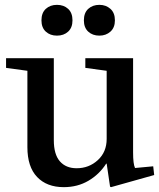

<svg xmlns="http://www.w3.org/2000/svg" viewBox="-20 -762 656 792"><path d="M420 -470 332 -482V-522H529V-133Q529 -85 537 -69L612 -76L616 -40L438 10L434 8L420 -87H418Q390 -43 345 -16.5Q300 10 243 10Q173 10 133 -32Q93 -74 93 -155V-470L5 -482V-522H202V-184Q202 -125 227 -96.5Q252 -68 296 -68Q347 -68 383.5 -101.5Q420 -135 420 -189ZM151 -678Q151 -709 169 -725.5Q187 -742 215 -742Q243 -742 261 -725.5Q279 -709 279 -678Q279 -648 261 -631.5Q243 -615 215 -615Q187 -615 169 -631.5Q151 -648 151 -678ZM390 -742Q417 -742 435.5 -725.5Q454 -709 454 -678Q454 -648 435.5 -631.5Q417 -615 390 -615Q362 -615 344 -631.5Q326 -648 326 -678Q326 -709 344 -725.5Q362 -742 390 -742Z"/></svg>

Font: Minipax
Style: Bold
Weight: 500
Designer: Raphaël Ronot, Igor Stepanchenko (Cyrillic)
Foundry: steppetype
Version: Version 1.002